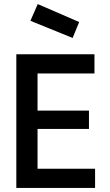

<svg xmlns="http://www.w3.org/2000/svg" viewBox="-20 -921 540 941"><path d="M165 -901 368 -813 336 -735 129 -819ZM60 0V-655H443V-561H164V-379H416V-289H164V-94H446V0Z"/></svg>

Font: Lekton
Style: Bold
Weight: 700
Designer: Paolo Mazzetti, Luciano Perondi, Raffaele Flato, Elena Papassissa, Emilio Macchia, Michela Povoleri, Tobias Seemiller, R
Version: Version 34.000